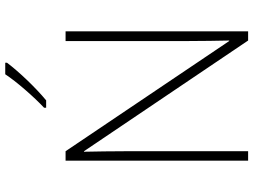

<svg xmlns="http://www.w3.org/2000/svg" viewBox="-140 -850 990 751"><g transform="rotate(-90 355.5 -475.0)"><path d="M485 -943V-950H440C412 -907 351 -837 309 -798V-790H338C390 -833 452 -899 485 -943ZM608 0V-714H570V-231C570 -181 571 -120 572 -74H570L139 -714H102V0H139V-481C139 -538 138 -587 137 -642H139L572 0Z"/></g></svg>

Font: Noto Sans Georgian ExtraLight
Style: Regular
Weight: 200
Designer: Monotype Design Team, Akaki Razmadze
Foundry: Google LLC
Version: Version 2.005